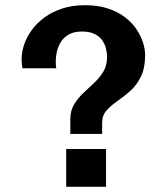

<svg xmlns="http://www.w3.org/2000/svg" viewBox="-20 -717 640 737"><path d="M250 -203V-260Q250 -292 264 -315.5Q278 -339 299 -359Q320 -379 341.5 -399Q363 -419 377 -442.5Q391 -466 391 -499Q391 -515 386.5 -532Q382 -549 371.5 -563.5Q361 -578 342 -587Q323 -596 295 -596Q263 -596 243 -584Q223 -572 212.5 -554Q202 -536 198 -517Q194 -498 194 -482Q194 -472 194.5 -465.5Q195 -459 196 -455H66Q65 -460 64 -469.5Q63 -479 63 -490Q63 -517 72.5 -545.5Q82 -574 101.5 -601Q121 -628 150 -649.5Q179 -671 218 -684Q257 -697 306 -697Q356 -697 394 -684.5Q432 -672 459.5 -651Q487 -630 504 -604.5Q521 -579 529 -553.5Q537 -528 537 -506Q537 -455 520.5 -422Q504 -389 479.5 -367.5Q455 -346 430.5 -329Q406 -312 389 -293Q372 -274 372 -245V-203ZM234 0V-145H387V0Z"/></svg>

Font: Chivo Mono SemiBold
Style: Regular
Weight: 600
Monospace: yes
Designer: Hector Gatti
Foundry: Omnibus-Type
Version: Version 1.008